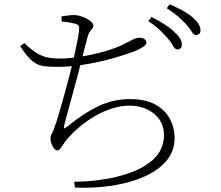

<svg xmlns="http://www.w3.org/2000/svg" viewBox="-20 -841 1040 905"><path d="M770 -661Q754 -679 732.5 -700Q711 -721 679 -741L694 -761Q730 -743 757 -725.5Q784 -708 800 -692Q820 -674 828.5 -660Q837 -646 837 -630Q837 -619 831 -613.5Q825 -608 816 -608Q805 -608 796 -624.5Q787 -641 770 -661ZM857 -727Q838 -747 818 -764.5Q798 -782 766 -802L780 -821Q816 -805 843 -790Q870 -775 887 -760Q907 -742 916 -727.5Q925 -713 925 -698Q925 -687 919 -681.5Q913 -676 904 -676Q893 -676 883.5 -692Q874 -708 857 -727ZM95 -638Q126 -608 150.5 -592.5Q175 -577 200.5 -571Q226 -565 259 -565Q308 -565 364.5 -574.5Q421 -584 473.5 -599Q526 -614 560 -631Q587 -645 605 -654Q623 -663 637 -663Q644 -663 650 -661.5Q656 -660 660.5 -657Q665 -654 667.5 -649.5Q670 -645 670 -639Q670 -629 651 -617.5Q632 -606 608 -597Q588 -590 551 -578Q514 -566 465.5 -554Q417 -542 361 -534Q305 -526 248 -526Q217 -526 195 -528Q173 -530 154.5 -539Q136 -548 117.5 -567.5Q99 -587 75 -623ZM271 -739 270 -764Q285 -766 300 -768Q315 -770 329 -770Q347 -770 368.5 -762Q390 -754 405 -742.5Q420 -731 420 -720Q420 -712 415 -706Q410 -700 404 -692.5Q398 -685 394 -671Q388 -649 380.5 -620.5Q373 -592 362 -548Q355 -520 345 -481.5Q335 -443 323.5 -401.5Q312 -360 302 -323Q292 -286 285 -260Q280 -241 282 -237Q284 -233 303 -249Q371 -305 442 -339.5Q513 -374 593 -374Q665 -374 711.5 -348.5Q758 -323 780.5 -281Q803 -239 803 -190Q803 -138 775.5 -98Q748 -58 700.5 -29.5Q653 -1 592 16Q531 33 464.5 39.5Q398 46 333 43L330 16Q389 15 435.5 9Q482 3 516 -4Q611 -27 662.5 -59.5Q714 -92 733.5 -128.5Q753 -165 753 -200Q753 -248 730 -279.5Q707 -311 670.5 -327Q634 -343 592 -343Q550 -343 509 -330Q468 -317 429.5 -295Q391 -273 357 -244.5Q323 -216 295 -184Q289 -177 281 -164.5Q273 -152 265.5 -142Q258 -132 250 -132Q243 -132 235.5 -140.5Q228 -149 223 -161.5Q218 -174 218 -187Q218 -200 223.5 -209Q229 -218 239 -247Q248 -271 259.5 -311Q271 -351 283.5 -396Q296 -441 306.5 -481.5Q317 -522 323 -547Q330 -576 336.5 -607.5Q343 -639 348 -665.5Q353 -692 353 -704Q354 -717 349 -722Q344 -727 332 -730Q320 -733 305 -735.5Q290 -738 271 -739Z"/></svg>

Font: Noto Serif JP
Style: Regular
Weight: 200
Designer: Ryoko NISHIZUKA 西塚涼子 (kana & ideographs); Frank Grießhammer (Latin, Greek & Cyrillic); Wenlong ZHANG 张文龙 (bopomofo); San
Foundry: Adobe
Version: Version 2.001;hotconv 1.1.0;makeotfexe 2.6.0